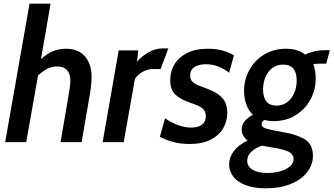

<svg xmlns="http://www.w3.org/2000/svg" viewBox="-20 -770 1807 1040"><path d="M140 -750H254L202 -450Q235 -480 267.5 -493Q300 -506 339 -506Q405 -506 440.5 -464Q476 -422 476 -356Q476 -315 467 -260L422 0H308L350 -246Q361 -305 361 -335Q361 -370 343 -390Q325 -410 291 -410Q261 -410 236.5 -397.5Q212 -385 186 -361L122 0H8Z M623 -497H729L722 -435Q749 -467 786.5 -487.5Q824 -508 863 -508H892L850 -396H807Q779 -396 752 -380.5Q725 -365 711 -343L650 0H536Z M846 -29 874 -129Q949 -79 1015 -79Q1055 -79 1075 -95.5Q1095 -112 1095 -140Q1095 -168 1077 -182.5Q1059 -197 1020 -210Q962 -229 932 -255.5Q902 -282 902 -337Q902 -383 925 -421.5Q948 -460 994 -483Q1040 -506 1106 -506Q1188 -506 1247 -470L1221 -376Q1162 -422 1095 -422Q1056 -422 1033 -406.5Q1010 -391 1010 -361Q1010 -341 1021 -329Q1032 -317 1048 -310Q1064 -303 1105 -288Q1157 -269 1184 -239.5Q1211 -210 1211 -157Q1211 -114 1189.5 -76Q1168 -38 1122 -14Q1076 10 1006 10Q920 10 846 -29Z M1221 120Q1221 82 1246.5 48.5Q1272 15 1321 -9Q1306 -20 1297.5 -35.5Q1289 -51 1289 -68Q1289 -117 1350 -148Q1326 -171 1314 -205Q1302 -239 1302 -277Q1302 -337 1330 -389.5Q1358 -442 1410 -474Q1462 -506 1529 -506Q1595 -506 1633 -474Q1651 -484 1679.5 -491Q1708 -498 1739 -498H1767L1747 -425H1706Q1694 -425 1677 -422Q1690 -389 1690 -343Q1690 -284 1662 -231.5Q1634 -179 1582 -146.5Q1530 -114 1463 -114Q1437 -114 1411 -120Q1397 -110 1397 -97Q1397 -81 1421.5 -73.5Q1446 -66 1509 -55Q1580 -44 1627.5 -17.5Q1675 9 1675 74Q1675 122 1644 162.5Q1613 203 1555 226.5Q1497 250 1420 250Q1352 250 1307 231.5Q1262 213 1241.5 183.5Q1221 154 1221 120ZM1587 -334Q1587 -420 1514 -420Q1464 -420 1434.5 -381Q1405 -342 1405 -285Q1405 -243 1423 -220.5Q1441 -198 1477 -198Q1527 -198 1557 -238Q1587 -278 1587 -334ZM1570 92Q1570 62 1536 48.5Q1502 35 1443 27Q1402 20 1399 19Q1365 30 1342 51.5Q1319 73 1319 101Q1319 131 1348 149Q1377 167 1429 167Q1488 167 1529 145.5Q1570 124 1570 92Z"/></svg>

Font: Cabin SemiBold
Style: Italic
Weight: 600
Italic angle: -7°
Designer: Pablo Impallari
Foundry: Pablo Impallari. http://www.impallari.com Igino Marini. http://www.ikern.com
Version: Version 2.200